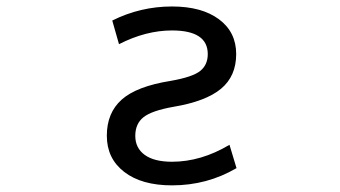

<svg xmlns="http://www.w3.org/2000/svg" viewBox="-20 -555 1040 587"><path d="M505.9 -535.2Q596.7 -535.2 649.4 -496.1Q702.1 -457 702.1 -389.6Q702.1 -322.3 655.8 -283.7Q609.4 -245.1 510.7 -228.5Q444.3 -216.8 418.9 -196.8Q393.6 -176.8 393.6 -139.6Q393.6 -102.5 422.4 -81.5Q451.2 -60.5 505.9 -60.5Q594.7 -60.5 681.6 -112.3L703.1 -41Q613.3 11.7 505.9 11.7Q413.1 11.7 359.9 -29.3Q306.6 -70.3 306.6 -140.1Q306.6 -210 352.1 -250.5Q397.5 -291 501 -307.6Q568.4 -319.3 591.8 -337.9Q615.2 -356.4 615.2 -389.6Q615.2 -461.9 505.9 -461.9Q425.8 -461.9 343.8 -419.9L323.2 -492.2Q409.2 -535.2 505.9 -535.2Z"/></svg>

Font: GenEi Gothic M Regular
Style: Regular
Weight: 400
Designer: o_tamon (Modified); [Source Han Sans]
Ryoko NISHIZUKA  (kana & ideographs); Paul D. Hunt (Latin, Greek & Cyrillic); Wenl
Version: Version 1.1a;Original Version 1.004